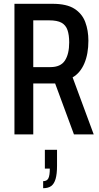

<svg xmlns="http://www.w3.org/2000/svg" viewBox="-20 -707 523 1010"><path d="M56 0V-687H256Q331 -687 371.5 -661Q412 -635 428.5 -591Q445 -547 445 -493Q445 -423 423.5 -373Q402 -323 362 -300L473 0H369L270 -268H155V0ZM155 -354H245Q299 -354 321.5 -388.5Q344 -423 344 -484Q344 -523 335 -549Q326 -575 303.5 -587.5Q281 -600 238 -600H155ZM207 283V246Q227 246 234.5 231Q242 216 242 180H216V81H280V165Q280 208 272.5 234Q265 260 249.5 271.5Q234 283 207 283Z"/></svg>

Font: Archivo ExtraCondensed Medium
Style: Regular
Weight: 500
Width: 2
Designer: Hector Gatti
Foundry: Omnibus-Type
Version: Version 2.001